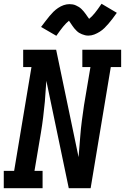

<svg xmlns="http://www.w3.org/2000/svg" viewBox="-27 -999 663 1019"><path d="M-7 0V-92H48L140 -643H96V-735H271L390 -165L399 -276Q402 -317 407.5 -358.5Q413 -400 419 -441L453 -643H410V-735H616V-643H561L454 0H338L219 -570L211 -459Q207 -418 202 -376.5Q197 -335 190 -294L156 -92H199V0ZM272 -809 191 -856Q204 -873 215 -887.5Q226 -902 236 -914Q246 -926 256.5 -936.5Q267 -947 281 -956.5Q295 -966 310.5 -971.5Q326 -977 342 -977Q351 -977 359.5 -975.5Q368 -974 376.5 -970Q385 -966 391.5 -962Q398 -958 405 -951.5Q412 -945 417.5 -938Q423 -931 427.5 -925Q432 -919 437 -911.5Q442 -904 446 -899Q461 -911 476 -929.5Q491 -948 512 -979L593 -931Q581 -914 570 -899.5Q559 -885 548.5 -873Q538 -861 527.5 -850.5Q517 -840 503 -831Q489 -822 473.5 -816Q458 -810 442 -810Q433 -810 424.5 -812Q416 -814 407.5 -817.5Q399 -821 392.5 -825Q386 -829 379 -836Q372 -843 366.5 -849.5Q361 -856 357 -862.5Q353 -869 347.5 -876.5Q342 -884 339 -889Q323 -876 308 -857.5Q293 -839 272 -809Z"/></svg>

Font: Iosevka Etoile SmBdObl
Style: Regular
Weight: 600
Italic angle: -9°
Designer: Belleve Invis
Foundry: Belleve Invis
Version: Version 15.5.2; ttfautohint (v1.8.4)